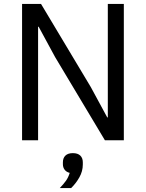

<svg xmlns="http://www.w3.org/2000/svg" viewBox="-20 -718 747 983"><path d="M517 0 262 -426 178 -581H175V-426V0H93V-698H190L445 -272L529 -117H532V-272V-698H614V0ZM353 66Q378 66 391 78.5Q404 91 404 113V124Q404 159 386 190.5Q368 222 344 245H286Q306 224 318 207Q330 190 337 167Q320 163 311 151Q302 139 302 123V113Q302 91 315 78.5Q328 66 353 66Z"/></svg>

Font: IBM Plex Sans
Style: Regular
Weight: 400
Designer: Mike Abbink, Paul van der Laan, Pieter van Rosmalen
Foundry: Bold Monday
Version: Version 3.201